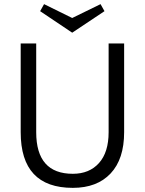

<svg xmlns="http://www.w3.org/2000/svg" viewBox="-20 -892 700 928"><path d="M193 -872 329 -805 466 -872 485 -838 329 -734 174 -838ZM332 16Q80 16 80 -253V-682H155V-253Q155 -52 332 -52Q412 -52 458.5 -104Q505 -156 505 -253V-682H580V-253Q580 -123 514.5 -53.5Q449 16 332 16Z"/></svg>

Font: Didact Gothic
Style: Regular
Weight: 400
Designer: Daniel Johnson
Foundry: Daniel Johnson
Version: Version 2.101;PS 002.101;hotconv 1.0.88;makeotf.lib2.5.64775